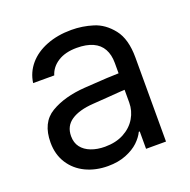

<svg xmlns="http://www.w3.org/2000/svg" viewBox="-104 -638 742 751"><g transform="rotate(-20 267.5 -262.0)"><path d="M306.6 -240.2 251 -236.3Q191.4 -232.4 158.7 -210.4Q126 -188.5 126 -146.5Q126 -119.1 140.1 -100.6Q154.3 -82 179.7 -72.3Q205.1 -62.5 237.3 -62.5Q283.2 -62.5 316.4 -80.6Q349.6 -98.6 367.2 -128.4Q384.8 -158.2 384.8 -192.4V-357.4Q384.8 -391.6 371.6 -415.5Q358.4 -439.5 331.5 -451.7Q304.7 -463.9 264.6 -463.9Q216.8 -463.9 186 -444.3Q155.3 -424.8 145.5 -392.6H57.6Q63.5 -435.5 91.3 -468.3Q119.1 -501 165 -519Q210.9 -537.1 268.6 -537.1Q314.5 -537.1 358.4 -523.4Q402.3 -509.8 435.1 -468.3Q467.8 -426.8 467.8 -349.6V0H384.8V-72.3H380.9Q371.1 -51.8 351.1 -32.7Q331.1 -13.7 298.3 -0.5Q265.6 12.7 222.7 12.7Q171.9 12.7 130.9 -6.8Q89.8 -26.4 65.9 -63.5Q42 -100.6 42 -150.4Q42 -233.4 98.6 -267.1Q155.3 -300.8 241.2 -306.6Q251 -307.6 335 -312.5L390.6 -314.5L391.6 -246.1Q382.8 -246.1 306.6 -240.2Z"/></g></svg>

Font: Pretendard JP Variable
Style: Regular
Weight: 400
Designer: Base glyphs from Inter by Rasmus Andersson; Hangul glyphs from Noto Sans CJK(Source Han Sans) by Jang Soo-young and Kang
Foundry: Kil Hyung-jin
Version: Version 1.307;Glyphs 3.2 (3192)